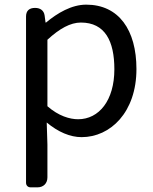

<svg xmlns="http://www.w3.org/2000/svg" viewBox="-20 -577 660 826"><path d="M92 -157V209C92 221 100 229 112 229H138H141C167 229 184 212 184 186V45L181 -50C230 -9 282 13 331 13C455 13 567 -94 567 -280C567 -448 491 -557 351 -557C288 -557 227 -521 178 -480H176L172 -510C169 -532 153 -543 131 -543C106 -543 92 -531 92 -506ZM184 -334V-406C236 -454 283 -480 328 -480C432 -480 472 -400 472 -279C472 -145 406 -64 316 -64C280 -64 232 -78 184 -120V-263Z"/></svg>

Font: GenSenRounded2 TW R
Style: Regular
Weight: 400
Version: Version 2.100;PS 2.1;hotconv 16.6.51;makeotf.lib2.5.65220 DE